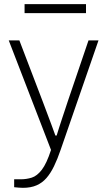

<svg xmlns="http://www.w3.org/2000/svg" viewBox="-20 -720 515 922"><path d="M90 182Q80 182 69.5 181Q59 180 48 179V141H79Q107 141 132.5 133Q158 125 181 95Q204 65 225 0L22 -526H73L185 -233Q193 -212 204 -182.5Q215 -153 226.5 -122.5Q238 -92 246 -69H252Q257 -86 264 -107.5Q271 -129 278.5 -152Q286 -175 293 -195.5Q300 -216 305 -232L405 -526H453L271 0Q256 44 239.5 78Q223 112 203 135Q183 158 155.5 170Q128 182 90 182ZM98 -657V-700H393V-657Z"/></svg>

Font: Archivo SemiBold Thin
Style: Regular
Weight: 250
Version: Version 2.001